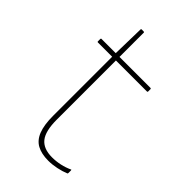

<svg xmlns="http://www.w3.org/2000/svg" viewBox="-197 -684 760 760"><g transform="rotate(45 183.0 -303.5)"><path d="M230 11Q192 11 167 -2.5Q142 -16 130 -47Q118 -78 118 -128V-459H38Q35 -459 35 -462V-475Q35 -479 38 -479H118L121 -615Q121 -618 124 -618H135Q139 -618 139 -615V-479H312Q316 -479 316 -475V-462Q316 -459 312 -459H139V-128Q139 -64 161 -36.5Q183 -9 231 -9Q254 -9 276.5 -14Q299 -19 318 -28Q321 -30 321 -25V-11Q321 -8 319 -7Q300 1 276 6Q252 11 230 11Z"/></g></svg>

Font: Sofia Sans Semi Condensed Thin
Style: Regular
Weight: 250
Version: Version 4.100